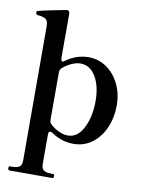

<svg xmlns="http://www.w3.org/2000/svg" viewBox="-103 -813 825 1111"><g transform="rotate(10 309.5 -257.0)"><path d="M578 -249Q578 -178 552 -118Q526 -58 478.5 -22.5Q431 13 369 13Q298 13 240 -28Q232 -33 226 -33Q215 -33 215 -16V157Q215 187 230 196Q245 205 273 205H284Q292 205 292 216Q292 229 284 229H31Q23 229 23 216Q23 205 31 205H42Q70 205 85 196Q100 187 100 157L99 -631Q99 -662 84.5 -672Q70 -682 35 -685Q26 -686 26 -701Q26 -707 32 -708Q54 -714 101 -724Q148 -734 192 -742L198 -743Q215 -743 215 -724V-465Q215 -456 218 -450.5Q221 -445 225 -445Q230 -445 234 -449Q298 -496 370 -496Q428 -496 475.5 -463.5Q523 -431 550.5 -374.5Q578 -318 578 -249ZM453 -254Q453 -339 420 -395.5Q387 -452 330 -452Q306 -452 278 -439.5Q250 -427 226 -406Q215 -395 215 -380V-100Q215 -83 228 -73Q250 -53 277 -41Q304 -29 329 -29Q386 -29 419.5 -94.5Q453 -160 453 -254Z"/></g></svg>

Font: Shippori Mincho B1
Style: Bold
Weight: 700
Designer: FONTDASU
Foundry: FONTDASU / Google Inc. / but / Adobe
Version: Version 3.110; ttfautohint (v1.8.3)